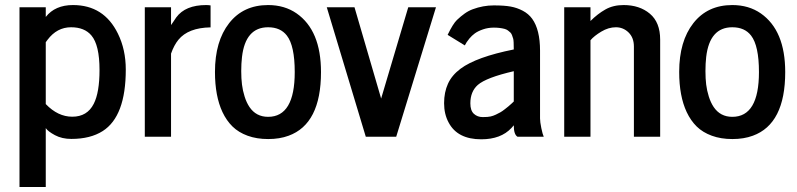

<svg xmlns="http://www.w3.org/2000/svg" viewBox="-20 -544 3173 764"><path d="M162.1 -129.9Q210.4 -79.6 267.6 -79.6Q327.1 -79.6 353 -130.9Q376 -175.8 376 -265.6Q376 -364.7 343.8 -402.8Q316.4 -435.5 262.7 -435.5Q206.5 -435.5 168.9 -385.3Q162.6 -376.5 162.1 -376ZM162.1 -476.6Q199.2 -523.9 270.5 -523.9Q393.6 -523.9 449.2 -410.2Q480.5 -346.7 480.5 -267.1Q480.5 -81.1 388.7 -22.5Q339.8 8.8 263.7 8.8Q226.6 8.8 198.7 -6.1Q170.9 -21 162.1 -34.2V200.2H57.6V-515.1H162.1Z M556.2 0V-515.1H660.6V-444.3Q662.6 -446.8 669.4 -457L681.2 -474.6Q717.3 -523.9 800.3 -523.9Q809.1 -523.9 817.9 -522.5V-435.1Q729 -433.6 689.9 -385.7Q672.4 -364.3 660.6 -330.6V0Z M942.9 -316.9Q939.9 -291 939.9 -261.2Q939.9 -231.4 942.9 -207.5Q945.8 -183.6 953.4 -159.7Q960.9 -135.7 972.7 -118.2Q999 -79.1 1046.9 -79.1Q1152.8 -79.1 1152.8 -257.3Q1152.8 -361.8 1121.6 -402.3Q1096.2 -435.5 1046.9 -435.5Q956.5 -435.5 942.9 -316.9ZM835.4 -257.8Q835.4 -379.9 891.8 -451.9Q948.2 -523.9 1046.9 -523.9Q1112.3 -523.9 1160.2 -490.7Q1257.3 -422.9 1257.3 -257.3Q1257.3 -50.8 1128.4 -3.9Q1092.8 9.3 1047.1 9.3Q1001.5 9.3 965.3 -3.9Q929.2 -17.1 905.3 -40.5Q881.3 -64 865.2 -98.1Q835.4 -161.6 835.4 -257.8Z M1280.3 -515.1H1390.6L1496.6 -151.9L1604.5 -515.1H1714.8L1556.6 0H1435.5Z M1851.6 -132.8Q1851.6 -104 1865.7 -91.1Q1879.9 -78.1 1900.9 -78.1Q1921.9 -78.1 1932.4 -80.6Q1942.9 -83 1953.1 -87.9L1971.2 -97.2Q1979 -101.6 1988.8 -109.4L2002.9 -120.6Q2006.8 -124 2015.6 -131.8L2024.4 -140.1V-260.7Q1915 -235.4 1881.3 -206.1Q1851.6 -179.7 1851.6 -132.8ZM2039.1 0Q2024.4 -8.8 2024.4 -45.4L2015.1 -34.7Q1973.1 10.3 1895 10.3Q1800.3 10.3 1765.1 -56.6Q1747.1 -89.8 1747.1 -133.3Q1747.1 -176.8 1762.5 -210.7Q1777.8 -244.6 1812.5 -270.5Q1875.5 -317.4 2024.4 -347.2Q2024.4 -381.8 2022.2 -389.6Q2020 -397.5 2017.3 -404.3Q2014.6 -411.1 2010.7 -414.8Q2006.8 -418.5 2001 -422.9Q1995.1 -427.2 1987.3 -429.2Q1968.3 -434.1 1945.1 -434.1Q1921.9 -434.1 1901.6 -427Q1881.3 -419.9 1869.4 -411.1Q1857.4 -402.3 1847.7 -390.6Q1835 -375 1829.6 -363.3L1761.2 -405.3Q1782.7 -449.7 1798.3 -464.6Q1814 -479.5 1829.1 -490.2Q1844.2 -501 1861.3 -507.3Q1902.3 -522.5 1944.8 -522.5Q1987.3 -522.5 2012.5 -517.8Q2037.6 -513.2 2060.3 -501.2Q2083 -489.3 2097.7 -469.2Q2128.9 -425.8 2128.9 -342.3V-72.8Q2128.9 -59.1 2134 -34.2Q2139.2 -9.3 2143.6 0Z M2606.9 -386.2V0H2502.4V-358.9Q2502.4 -394 2481.2 -414.8Q2460 -435.5 2430.7 -435.5Q2401.4 -435.5 2372.6 -418.2Q2343.8 -400.9 2329.6 -383.8V0H2225.1V-515.1H2329.6V-460.4Q2357.9 -488.8 2388.9 -506.3Q2419.9 -523.9 2461.4 -523.9Q2524.9 -523.9 2565.9 -489.5Q2606.9 -455.1 2606.9 -386.2Z M2790 -316.9Q2787.1 -291 2787.1 -261.2Q2787.1 -231.4 2790 -207.5Q2793 -183.6 2800.5 -159.7Q2808.1 -135.7 2819.8 -118.2Q2846.2 -79.1 2894 -79.1Q3000 -79.1 3000 -257.3Q3000 -361.8 2968.8 -402.3Q2943.4 -435.5 2894 -435.5Q2803.7 -435.5 2790 -316.9ZM2682.6 -257.8Q2682.6 -379.9 2739 -451.9Q2795.4 -523.9 2894 -523.9Q2959.5 -523.9 3007.3 -490.7Q3104.5 -422.9 3104.5 -257.3Q3104.5 -50.8 2975.6 -3.9Q2939.9 9.3 2894.3 9.3Q2848.6 9.3 2812.5 -3.9Q2776.4 -17.1 2752.4 -40.5Q2728.5 -64 2712.4 -98.1Q2682.6 -161.6 2682.6 -257.8Z"/></svg>

Font: News Cycle
Style: Bold
Weight: 700
Version: Version 0.5.1